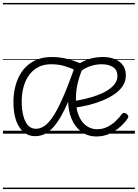

<svg xmlns="http://www.w3.org/2000/svg" viewBox="-20 -905 933 1300"><path d="M71 -214Q71 -263 81 -308Q91 -353 111 -391.5Q131 -430 162 -458.5Q193 -487 235 -503Q277 -519 330 -519Q373 -519 409.5 -512Q446 -505 480 -493Q514 -481 550 -466Q524 -410 509 -353Q494 -296 494 -238Q494 -166 514 -120Q534 -74 566.5 -52Q599 -30 637 -30Q677 -30 709.5 -47Q742 -64 766 -88Q790 -112 806 -133Q813 -142 821 -141Q829 -140 837 -134Q845 -128 848 -120.5Q851 -113 845 -104Q826 -75 794 -46.5Q762 -18 721.5 0.5Q681 19 634 19Q575 19 531.5 -12.5Q488 -44 464.5 -100.5Q441 -157 441 -229Q441 -280 448.5 -322Q456 -364 467.5 -399Q479 -434 491 -461L506 -424Q460 -444 419 -457Q378 -470 326 -470Q277 -470 240 -451Q203 -432 178 -398Q153 -364 140 -318Q127 -272 127 -218Q127 -163 138 -121Q149 -79 170 -56Q191 -33 223 -33Q251 -33 278.5 -50.5Q306 -68 335.5 -111Q365 -154 399.5 -230Q434 -306 476 -423L514 -409Q471 -282 434 -199.5Q397 -117 362 -69.5Q327 -22 292 -2.5Q257 17 218 17Q151 17 111 -44Q71 -105 71 -214ZM832 -394Q832 -356 812 -324.5Q792 -293 756.5 -268.5Q721 -244 675.5 -225Q630 -206 579 -193.5Q528 -181 477 -175V-220Q516 -226 558 -236Q600 -246 638.5 -260Q677 -274 708 -293.5Q739 -313 757 -337Q775 -361 775 -391Q775 -431 745.5 -450.5Q716 -470 668 -470Q629 -470 591 -457Q553 -444 518 -417L499 -464Q540 -491 583 -505Q626 -519 675 -519Q747 -519 789.5 -486.5Q832 -454 832 -394ZM0 365H893V375H0ZM0 -20H893V0H0ZM0 -505H893V-500H0ZM0 -885H893V-875H0Z"/></svg>

Font: Playwrite GB S Guides
Style: Regular
Weight: 400
Designer: Veronika Burian, José Scaglione
Foundry: TypeTogether
Version: Version 1.003